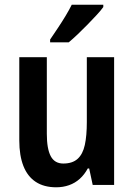

<svg xmlns="http://www.w3.org/2000/svg" viewBox="-20 -786 570 816"><path d="M465 -543V0H374L359 -70H353Q339 -44 319 -26Q299 -8 273.5 1Q248 10 219 10Q167 10 132 -13Q97 -36 79.5 -80.5Q62 -125 62 -189V-543H179V-217Q179 -154 195.5 -122.5Q212 -91 249 -91Q288 -91 310 -111Q332 -131 340.5 -170Q349 -209 349 -267V-543ZM419 -756Q409 -742 391 -722.5Q373 -703 352 -681.5Q331 -660 310.5 -640.5Q290 -621 272 -606H193V-618Q210 -643 227 -668.5Q244 -694 259 -719Q274 -744 285 -766H419Z"/></svg>

Font: Noto Sans Khmer Condensed SemiBold
Style: Regular
Weight: 600
Width: 3
Designer: Danh Hong and the Monotype Design Team
Foundry: Monotype Imaging Inc.
Version: Version 2.004